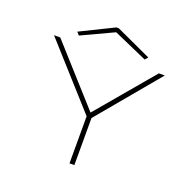

<svg xmlns="http://www.w3.org/2000/svg" viewBox="-136 -908 1022 1039"><g transform="rotate(20 375.0 -389.0)"><path d="M373 0V-271L57 -623H93L386 -297L661 -623H695L401 -271V0ZM184 -667 169 -684 360 -778H374L578 -684L563 -667L368 -753Z"/></g></svg>

Font: Inconsolata ExtraExpanded ExtraLight
Style: Regular
Weight: 200
Width: 8
Monospace: yes
Designer: Raph Levien, Cyreal, Brenton Simpson
Foundry: Raph Levien, Cyreal, Google
Version: Version 3.100; ttfautohint (v1.8.4.7-5d5b)